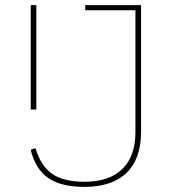

<svg xmlns="http://www.w3.org/2000/svg" viewBox="-20 -718 671 750"><path d="M531 -698V-202Q531 -98 474.5 -43Q418 12 310 12Q218 12 168 -23Q118 -58 100 -133L119 -139Q139 -70 183.5 -39Q228 -8 310 -8Q407 -8 458 -58Q509 -108 509 -202V-678H313V-698ZM100 -698H122V-290H100Z"/></svg>

Font: IBM Plex Sans Hebrew Thin
Style: Regular
Weight: 100
Designer: Mike Abbink, Paul van der Laan, Pieter van Rosmalen, Yanek Iontef
Foundry: Bold Monday
Version: Version 1.2